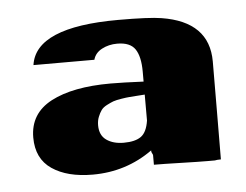

<svg xmlns="http://www.w3.org/2000/svg" viewBox="-34 -768 480 374"><g transform="rotate(-5 206.0 -581.0)"><path d="M24.4 -515.6Q24.4 -562.5 66.9 -585Q109.4 -607.4 183.6 -607.4Q207 -607.4 248 -605.5V-625Q248 -654.3 238.3 -668.9Q228.5 -683.6 203.1 -683.6Q186.5 -683.6 173.1 -676.5Q159.7 -669.4 156.2 -656.2H37.1Q47.4 -729.5 209 -729.5Q270 -729.5 293.5 -725.6Q385.7 -710.9 385.7 -632.8Q385.7 -598.6 385.3 -535.4Q384.8 -472.2 384.8 -441.4Q377 -441.4 373 -440.4H359.4Q341.8 -440.4 306.9 -441.4Q272 -442.4 253.9 -442.4V-460.9Q253.9 -462.4 252.4 -464.8Q251 -467.3 251 -468.8V-470.7Q199.2 -433.6 133.8 -433.6Q84 -433.6 54.2 -453.9Q24.4 -474.1 24.4 -515.6ZM152.3 -528.3Q152.3 -508.8 165.5 -499.5Q178.7 -490.2 199.2 -490.2Q221.7 -490.2 233.2 -498.5Q244.6 -506.8 248 -529.3V-580.1Q245.1 -580.1 233.6 -579.1Q222.2 -578.1 217.3 -577.9Q212.4 -577.6 201.9 -575.9Q191.4 -574.2 186 -572.3Q180.7 -570.3 173.1 -566.4Q165.5 -562.5 161.9 -557.4Q158.2 -552.2 155.3 -544.9Q152.3 -537.6 152.3 -528.3Z"/></g></svg>

Font: Bowlby One SC
Style: Regular
Weight: 400
Width: 1
Version: Version 1.2